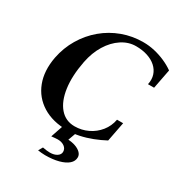

<svg xmlns="http://www.w3.org/2000/svg" viewBox="-215 -861 1149 1231"><g transform="rotate(30 359.5 -245.5)"><path d="M345.6 16.8Q236.8 16.8 161.8 -29.7Q86.8 -76.2 55.5 -158.3Q24.2 -240.4 44.2 -347Q60.2 -428.2 100.8 -496.1Q141.4 -564 200.5 -613.5Q259.6 -663 332.9 -690Q406.2 -717 487.6 -716.8Q528.8 -716.8 569.8 -707.4Q610.8 -698 649.1 -681.2Q687.4 -664.4 718.8 -642L691 -498.2H645.8Q654.2 -537 643.8 -568.6Q633.4 -600.2 607.8 -623.2Q582.2 -646.2 544.1 -658.7Q506 -671.2 458.4 -671.2Q403.2 -671.2 353.7 -638.6Q304.2 -606 269 -548.7Q233.8 -491.4 218.8 -415Q196.8 -301.6 209 -214.3Q221.2 -127 263.5 -77.9Q305.8 -28.8 372.4 -28.8Q424.2 -28.8 469.9 -50.7Q515.6 -72.6 547 -111.7Q578.4 -150.8 587.8 -201.8H633L605.2 -58Q565.2 -36.6 520.6 -19.3Q476 -2 431.2 7.4Q386.4 16.8 345.6 16.8ZM301 226Q288 226 273.2 224.5Q258.4 223 247.6 221.2L265.6 189.8Q280.2 193 295.2 194.6Q310.2 196.2 320 196.2Q351.2 196.2 371.4 183Q391.6 169.8 391.6 149.4Q391.6 126.4 372.1 112Q352.6 97.6 321.8 97.6Q315.2 97.6 302.4 98.7Q289.6 99.8 276 101.4L316 -16H411L378.8 73L375.6 65Q410.2 66.2 436.1 75.7Q462 85.2 476.4 100.1Q490.8 115 490.8 133.2Q490.8 162 467.1 182.6Q443.4 203.2 400.7 214.6Q358 226 301 226Z"/></g></svg>

Font: Wittgenstein
Style: Italic
Weight: 400
Italic angle: -11°
Designer: Jörg Drees
Foundry: Jörg Drees
Version: Version 1.500